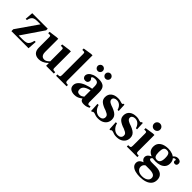

<svg xmlns="http://www.w3.org/2000/svg" viewBox="191 -1885 3292 3292"><g transform="rotate(45 1837.0 -239.0)"><path d="M25 0V-46L295 -435H215Q173 -435 145.5 -424.5Q118 -414 102.5 -389.5Q87 -365 78 -322H49L60 -470H436V-431L166 -35H265Q319 -35 348.5 -46Q378 -57 394.5 -85Q411 -113 423 -163H451L440 0Z M695 11Q629 11 593 -25.5Q557 -62 557 -137V-380Q557 -405 551.5 -413Q546 -421 528 -421H496V-454L649 -475H686V-157Q686 -121 695.5 -98Q705 -75 723 -63.5Q741 -52 766 -52Q786 -52 804 -60.5Q822 -69 838 -82.5Q854 -96 868 -110L870 -73Q859 -61 834.5 -41Q810 -21 775 -5Q740 11 695 11ZM866 0V-66H862V-380Q862 -405 856.5 -413Q851 -421 833 -421H802V-454L955 -475H992V-77Q992 -59 996.5 -49Q1001 -39 1014 -36Q1027 -33 1054 -33V0Z M1108 0V-33Q1137 -33 1151 -37Q1165 -41 1168.5 -52Q1172 -63 1172 -83V-590Q1172 -615 1166.5 -623.5Q1161 -632 1143 -632H1112V-666L1266 -690H1302V-83Q1302 -63 1306.5 -52Q1311 -41 1324 -37Q1337 -33 1363 -33V0Z M1788 11Q1760 11 1741 4Q1722 -3 1712.5 -18.5Q1703 -34 1703 -58V-350Q1702 -391 1684.5 -413Q1667 -435 1619 -435Q1602 -435 1587.5 -431.5Q1573 -428 1564.5 -422Q1556 -416 1556 -409Q1556 -399 1563 -392.5Q1570 -386 1576.5 -377.5Q1583 -369 1583 -352Q1583 -327 1566.5 -310Q1550 -293 1520 -293Q1491 -293 1473.5 -311Q1456 -329 1456 -354Q1456 -385 1479 -413Q1502 -441 1549.5 -460Q1597 -479 1670 -479Q1752 -479 1791.5 -444Q1831 -409 1831 -325V-104Q1831 -65 1838.5 -52.5Q1846 -40 1862 -40Q1873 -40 1880 -43Q1887 -46 1894 -49L1904 -21Q1884 -8 1856.5 1.5Q1829 11 1788 11ZM1559 11Q1500 11 1464 -15.5Q1428 -42 1428 -93Q1428 -141 1465.5 -180Q1503 -219 1572.5 -246Q1642 -273 1736 -287V-249Q1642 -231 1599 -201Q1556 -171 1556 -121Q1556 -88 1572.5 -71.5Q1589 -55 1624 -55Q1648 -55 1667.5 -65Q1687 -75 1702.5 -88Q1718 -101 1729 -111L1735 -74Q1716 -55 1691 -35.5Q1666 -16 1634 -2.5Q1602 11 1559 11ZM1743 -562Q1717 -562 1698.5 -580.5Q1680 -599 1680 -625Q1680 -651 1698.5 -669.5Q1717 -688 1743 -688Q1768 -688 1786.5 -669.5Q1805 -651 1805 -625Q1805 -599 1787 -580.5Q1769 -562 1743 -562ZM1555 -562Q1529 -562 1510.5 -580.5Q1492 -599 1492 -625Q1492 -651 1510.5 -669.5Q1529 -688 1554 -688Q1580 -688 1598.5 -669.5Q1617 -651 1617 -625Q1617 -599 1598.5 -580.5Q1580 -562 1555 -562Z M2134 11Q2099 11 2077 4.5Q2055 -2 2040 -8Q2025 -14 2009 -14Q1997 -14 1991 -9.5Q1985 -5 1980 2H1959L1950 -162H1978Q1994 -100 2034.5 -63Q2075 -26 2128 -26Q2164 -26 2187.5 -44.5Q2211 -63 2211 -98Q2211 -119 2202.5 -132Q2194 -145 2175 -156.5Q2156 -168 2124 -181L2086 -194Q2016 -223 1987.5 -254.5Q1959 -286 1959 -335Q1959 -404 2006 -442.5Q2053 -481 2132 -481Q2164 -481 2183 -476Q2202 -471 2215.5 -466Q2229 -461 2241 -461Q2255 -461 2258.5 -467.5Q2262 -474 2264 -479H2287L2294 -332H2267Q2258 -366 2239.5 -391Q2221 -416 2196.5 -429.5Q2172 -443 2141 -443Q2107 -443 2085.5 -427Q2064 -411 2064 -385Q2064 -366 2075 -352Q2086 -338 2103.5 -328.5Q2121 -319 2138 -312L2178 -298Q2222 -281 2253 -261Q2284 -241 2300.5 -213.5Q2317 -186 2317 -146Q2317 -100 2295 -64.5Q2273 -29 2232 -9Q2191 11 2134 11Z M2579 11Q2544 11 2522 4.5Q2500 -2 2485 -8Q2470 -14 2454 -14Q2442 -14 2436 -9.5Q2430 -5 2425 2H2404L2395 -162H2423Q2439 -100 2479.5 -63Q2520 -26 2573 -26Q2609 -26 2632.5 -44.5Q2656 -63 2656 -98Q2656 -119 2647.5 -132Q2639 -145 2620 -156.5Q2601 -168 2569 -181L2531 -194Q2461 -223 2432.5 -254.5Q2404 -286 2404 -335Q2404 -404 2451 -442.5Q2498 -481 2577 -481Q2609 -481 2628 -476Q2647 -471 2660.5 -466Q2674 -461 2686 -461Q2700 -461 2703.5 -467.5Q2707 -474 2709 -479H2732L2739 -332H2712Q2703 -366 2684.5 -391Q2666 -416 2641.5 -429.5Q2617 -443 2586 -443Q2552 -443 2530.5 -427Q2509 -411 2509 -385Q2509 -366 2520 -352Q2531 -338 2548.5 -328.5Q2566 -319 2583 -312L2623 -298Q2667 -281 2698 -261Q2729 -241 2745.5 -213.5Q2762 -186 2762 -146Q2762 -100 2740 -64.5Q2718 -29 2677 -9Q2636 11 2579 11Z M2823 0V-33Q2853 -33 2866.5 -37Q2880 -41 2883.5 -52Q2887 -63 2887 -83V-376Q2887 -401 2881.5 -409Q2876 -417 2859 -417H2828V-451L2981 -475H3018V-83Q3018 -62 3022 -51.5Q3026 -41 3038.5 -37Q3051 -33 3079 -33V0ZM2949 -536Q2917 -536 2896 -557Q2875 -578 2875 -609Q2875 -640 2896.5 -661Q2918 -682 2949 -682Q2970 -682 2987 -672Q3004 -662 3013.5 -645.5Q3023 -629 3023 -609Q3023 -578 3001.5 -557Q2980 -536 2949 -536Z M3346 212Q3285 212 3236 198.5Q3187 185 3159 157Q3131 129 3131 87Q3131 47 3159.5 20Q3188 -7 3255 -23L3338 -16Q3298 -11 3275.5 3.5Q3253 18 3244 37.5Q3235 57 3235 77Q3235 121 3270 149Q3305 177 3368 177Q3406 177 3437.5 166Q3469 155 3488 133.5Q3507 112 3507 80Q3507 38 3472 19.5Q3437 1 3366 1H3278Q3247 1 3221 -10.5Q3195 -22 3180 -42.5Q3165 -63 3165 -88Q3165 -129 3203 -158Q3241 -187 3303 -208L3332 -195Q3325 -194 3312.5 -188.5Q3300 -183 3286.5 -175.5Q3273 -168 3264 -158.5Q3255 -149 3255 -139Q3255 -129 3268.5 -119Q3282 -109 3320 -109H3418Q3507 -109 3552.5 -71.5Q3598 -34 3598 36Q3598 96 3566 135Q3534 174 3477 193Q3420 212 3346 212ZM3349 -166Q3293 -166 3246.5 -181.5Q3200 -197 3172 -231Q3144 -265 3144 -320Q3144 -363 3161 -393Q3178 -423 3208 -442.5Q3238 -462 3275 -470.5Q3312 -479 3352 -479Q3407 -479 3453 -462Q3499 -445 3527 -410.5Q3555 -376 3555 -321Q3555 -266 3526 -231.5Q3497 -197 3450 -181.5Q3403 -166 3349 -166ZM3351 -202Q3390 -202 3409.5 -232.5Q3429 -263 3429 -326Q3429 -365 3422.5 -391Q3416 -417 3400 -430Q3384 -443 3354 -443Q3308 -443 3292.5 -412.5Q3277 -382 3277 -321Q3277 -261 3292 -231.5Q3307 -202 3351 -202ZM3616 -370Q3596 -370 3586 -379.5Q3576 -389 3576 -402Q3576 -412 3578 -417Q3580 -422 3580 -427Q3580 -429 3576.5 -433.5Q3573 -438 3562 -438Q3553 -438 3539 -431Q3525 -424 3511 -394L3490 -421Q3508 -452 3532.5 -466.5Q3557 -481 3586 -481Q3618 -481 3639 -465Q3660 -449 3660 -418Q3660 -397 3649.5 -383.5Q3639 -370 3616 -370Z"/></g></svg>

Font: Frank Ruhl Libre SemiBold
Style: Regular
Weight: 600
Designer: Yanek Iontef
Foundry: Fontef
Version: Version 6.003;gftools[0.9.30]